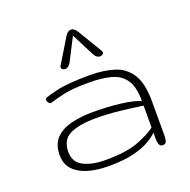

<svg xmlns="http://www.w3.org/2000/svg" viewBox="-110 -699 802 811"><g transform="rotate(-20 291.0 -293.5)"><path d="M245.1 4.9Q195.3 4.9 154.5 -6.6Q113.8 -18.1 89.6 -43.2Q65.4 -68.4 65.4 -109.4Q65.4 -157.2 91.3 -184.1Q117.2 -210.9 161.1 -221.9Q205.1 -232.9 259.8 -232.9Q322.3 -232.9 380.6 -226.1Q439 -219.2 470.2 -205.6Q470.2 -270.5 447.5 -302.5Q424.8 -334.5 383.5 -345Q342.3 -355.5 286.6 -355.5Q210.4 -355.5 172.4 -346.7Q134.3 -337.9 110.8 -330.1Q107.9 -329.1 106.9 -329.1Q101.1 -329.1 96.2 -335.2Q91.3 -341.3 91.3 -347.7Q91.3 -354 97.2 -356.9Q105.5 -360.8 153.3 -372.3Q201.2 -383.8 300.8 -383.8Q360.8 -383.8 408.2 -369.4Q455.6 -355 482.7 -313.2Q509.8 -271.5 509.8 -189.5V-34.2Q509.8 -22.9 506.6 -11.5Q503.4 0 489.7 0Q478.5 0 474.4 -10.3Q470.2 -20.5 470.2 -36.1V-63.5Q456.1 -48.8 429 -33Q401.9 -17.1 357.4 -6.1Q313 4.9 245.1 4.9ZM241.2 -23.9Q337.4 -23.9 391.6 -45.4Q445.8 -66.9 470.2 -86.9V-185.1Q422.9 -191.9 369.4 -198Q315.9 -204.1 263.7 -204.1Q188.5 -204.1 146.5 -184.6Q104.5 -165 104.5 -109.4Q104.5 -63 143.1 -43.5Q181.6 -23.9 241.2 -23.9ZM212.4 -443.4Q204.1 -443.4 198.7 -449.2Q193.4 -455.1 198.7 -463.9L265.1 -573.2Q276.9 -591.8 291 -591.8Q305.2 -591.8 316.9 -573.2L382.8 -463.9Q388.2 -455.1 382.8 -449.2Q377.4 -443.4 369.1 -443.4Q353 -443.4 342.8 -463.4L291 -564.9L238.8 -463.4Q228 -443.4 212.4 -443.4Z"/></g></svg>

Font: Gruppo
Style: Regular
Weight: 400
Designer: Vernon Adams
Foundry: Vernon Adams
Version: Version 1.001; ttfautohint (v1.8.4.7-5d5b);gftools[0.9.28]